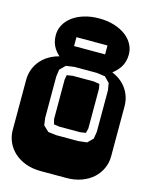

<svg xmlns="http://www.w3.org/2000/svg" viewBox="-137 -1013 852 1097"><g transform="rotate(15 289.0 -464.5)"><path d="M364.3 -668.9Q413.6 -668.9 453.6 -654.3Q493.7 -639.6 521.7 -614.3Q549.8 -588.9 564.9 -554.9Q580.1 -521 580.1 -482.9V-186Q580.1 -147.9 564.9 -114Q549.8 -80.1 521.7 -54.7Q493.7 -29.3 453.6 -14.6Q413.6 0 364.3 0H213.9Q164.6 0 124.5 -14.6Q84.5 -29.3 56.4 -54.7Q28.3 -80.1 13.2 -114Q-2 -147.9 -2 -186V-482.9Q-2 -521 13.2 -554.9Q28.3 -588.9 56.4 -614.3Q84.5 -639.6 124.5 -654.3Q164.6 -668.9 213.9 -668.9ZM464.8 -545.9 458 -586.9 427.2 -618.2 377 -625H246.1L196.3 -618.2L165 -586.9L159.2 -545.9V-299.8L165 -257.8L197.3 -227.1L246.1 -221.2H377L427.2 -227.1L458 -257.8L464.8 -299.8ZM406.2 -277.8 374 -272.9H249L217.3 -277.8L210 -307.1V-541L214.8 -567.9L249 -573.2H374L408.2 -567.9L413.1 -539.1V-305.2ZM396 -739.3V-792H212.4V-739.3ZM180.2 -637.2Q138.7 -662.1 116.9 -695.6Q95.2 -729 95.2 -773.4Q95.2 -805.2 110.4 -833.5Q125.5 -861.8 153.6 -883.1Q181.6 -904.3 221.7 -916.7Q261.7 -929.2 311 -929.2Q360.8 -929.2 400.6 -916.7Q440.4 -904.3 468.8 -883.1Q497.1 -861.8 512.2 -833.5Q527.3 -805.2 527.3 -773.4Q527.3 -729 505.4 -695.6Q483.4 -662.1 442.4 -637.2Z"/></g></svg>

Font: Monofett
Style: Regular
Weight: 400
Designer: vernon adams
Foundry: vernon adams
Version: Version 1.000